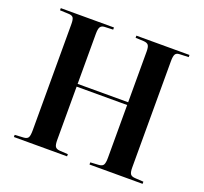

<svg xmlns="http://www.w3.org/2000/svg" viewBox="-125 -876 1084 1022"><g transform="rotate(20 416.5 -365.0)"><path d="M51.8 0V-12.2L103 -15.1Q121.6 -16.6 127.7 -27.3Q133.8 -38.1 133.8 -67.9V-669.9Q133.8 -695.8 127.2 -705.6Q120.6 -715.3 100.1 -715.8L51.8 -717.8V-730H353V-717.8L304.2 -715.8Q287.6 -714.8 280.8 -704.1Q273.9 -693.4 273.9 -665V-381.8H560.1V-669.9Q560.1 -694.3 553.5 -704.3Q546.9 -714.4 526.9 -715.8L480 -717.8V-730H780.8V-717.8L730 -715.8Q711.9 -715.3 705.6 -704.3Q699.2 -693.4 699.2 -665V-64Q699.2 -37.1 705.6 -26.9Q711.9 -16.6 731.9 -15.1L780.8 -12.2V0H480V-12.2L528.8 -15.1Q547.4 -16.6 553.7 -27.6Q560.1 -38.6 560.1 -67.9V-366.2H273.9V-64Q273.9 -36.6 280.5 -26.6Q287.1 -16.6 306.2 -15.1L353 -12.2V0Z"/></g></svg>

Font: Display Semibold
Style: Regular
Weight: 600
Designer: Latin by Veronika Burian and Jose Scaglione. Greek by Irene Vlachou. Cyrillic by Vera Evstafieva.
Foundry: TypeTogether
Version: Version 3.002